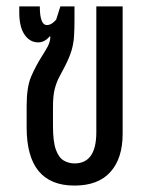

<svg xmlns="http://www.w3.org/2000/svg" viewBox="-20 -568 466 598"><path d="M212 10Q63 10 63 -171V-238Q63 -297 77 -329.5Q91 -362 110 -392Q121 -409 128.5 -423Q136 -437 137 -453L135 -455Q119 -436 99 -436Q73 -436 56.5 -460Q40 -484 40 -529V-548H104Q104 -490 126 -490Q141 -490 155 -507L168 -548H212V-506Q212 -476 210.5 -454Q209 -432 203 -411.5Q197 -391 183 -363Q173 -344 164.5 -328Q156 -312 150.5 -291Q145 -270 145 -234V-176Q145 -127 154 -102Q163 -77 178.5 -68Q194 -59 212 -59Q280 -59 280 -156V-548H362V-151Q362 -75 324 -32.5Q286 10 212 10Z"/></svg>

Font: Noto Sans Thai ExtCond
Style: Regular
Weight: 400
Width: 2
Designer: Monotype Design Team
Foundry: Monotype Imaging Inc.
Version: Version 2.002; ttfautohint (v1.8.4.7-5d5b)